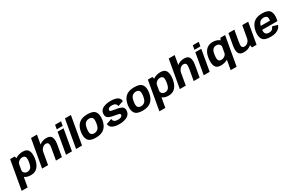

<svg xmlns="http://www.w3.org/2000/svg" viewBox="177 -2633 7100 4704"><g transform="rotate(-30 3727.0 -281.5)"><path d="M-49.5 222H118.5L245.5 -499L224 -592.5H94ZM345 3.5Q465.5 3.5 535.5 -77Q605.5 -157.5 627 -297.5Q648 -438 609.5 -518Q571 -598 450.5 -598Q344.5 -598 257.8 -548.5Q171 -499 160.5 -439L222.5 -366.5Q230.5 -415.5 275.2 -449Q320 -482.5 372 -482.5Q428.5 -482.5 451.5 -445Q474.5 -407.5 457 -297Q439 -185 400.8 -148Q362.5 -111 306.5 -111Q254 -111 221.2 -144.5Q188.5 -178 197.5 -228L110.5 -154Q99 -94.5 169 -45.5Q239 3.5 345 3.5Z M656.5 0H825L964 -785H795.5ZM1049 0H1217L1273.5 -322Q1296 -448.5 1264.5 -523.2Q1233 -598 1118 -598Q997.5 -598 909.8 -521.8Q822 -445.5 808 -367L883 -329.5Q895 -397.5 938.8 -440Q982.5 -482.5 1035 -482.5Q1085 -482.5 1103.5 -447.5Q1122 -412.5 1104.5 -314Z M1333 0H1501L1605.5 -593H1437ZM1468.5 -771 1448 -653.5H1616L1637 -771Z M1617.5 0H1786L1924 -785H1756Z M2179.5 4.5Q2341.5 4.5 2425.8 -73.8Q2510 -152 2532 -298.5Q2553.5 -443.5 2499 -521.5Q2444.5 -599.5 2282 -599.5Q2119.5 -599.5 2035.2 -522.5Q1951 -445.5 1929 -298.5Q1907.5 -154 1962 -74.8Q2016.5 4.5 2179.5 4.5ZM2197.5 -109.5Q2139.5 -109.5 2109.8 -147Q2080 -184.5 2097 -298Q2114.5 -410.5 2160 -448Q2205.5 -485.5 2263.5 -485.5Q2322 -485.5 2351.8 -448.2Q2381.5 -411 2364 -298Q2346.5 -185.5 2301 -147.5Q2255.5 -109.5 2197.5 -109.5Z M2849 4.5Q2966.5 4.5 3056 -39Q3145.5 -82.5 3159 -177Q3172 -266 3119 -303.2Q3066 -340.5 2957.5 -356Q2879.5 -367 2833.8 -378.5Q2788 -390 2793.5 -426.5Q2797 -454.5 2827.5 -471Q2858 -487.5 2912.5 -487.5Q2970.5 -487.5 3004 -461.8Q3037.5 -436 3041 -391L3197.5 -444Q3191 -528 3121 -563Q3051 -598 2931.5 -598Q2812 -598 2726.2 -556.8Q2640.5 -515.5 2628 -427Q2615 -336.5 2666.5 -297.2Q2718 -258 2819.5 -243Q2902 -229 2949.8 -217.2Q2997.5 -205.5 2991.5 -168Q2987.5 -140 2955.2 -123Q2923 -106 2867 -106Q2803.5 -106 2769 -130.8Q2734.5 -155.5 2732 -206.5L2575 -153Q2584 -66 2657.8 -30.8Q2731.5 4.5 2849 4.5Z M3503.5 4.5Q3665.5 4.5 3749.8 -73.8Q3834 -152 3856 -298.5Q3877.5 -443.5 3823 -521.5Q3768.5 -599.5 3606 -599.5Q3443.5 -599.5 3359.2 -522.5Q3275 -445.5 3253 -298.5Q3231.5 -154 3286 -74.8Q3340.5 4.5 3503.5 4.5ZM3521.5 -109.5Q3463.5 -109.5 3433.8 -147Q3404 -184.5 3421 -298Q3438.5 -410.5 3484 -448Q3529.5 -485.5 3587.5 -485.5Q3646 -485.5 3675.8 -448.2Q3705.5 -411 3688 -298Q3670.5 -185.5 3625 -147.5Q3579.5 -109.5 3521.5 -109.5Z M3846.5 222H4014.5L4141.5 -499L4120 -592.5H3990ZM4241 3.5Q4361.5 3.5 4431.5 -77Q4501.5 -157.5 4523 -297.5Q4544 -438 4505.5 -518Q4467 -598 4346.5 -598Q4240.5 -598 4153.8 -548.5Q4067 -499 4056.5 -439L4118.5 -366.5Q4126.5 -415.5 4171.2 -449Q4216 -482.5 4268 -482.5Q4324.5 -482.5 4347.5 -445Q4370.5 -407.5 4353 -297Q4335 -185 4296.8 -148Q4258.5 -111 4202.5 -111Q4150 -111 4117.2 -144.5Q4084.5 -178 4093.5 -228L4006.5 -154Q3995 -94.5 4065 -45.5Q4135 3.5 4241 3.5Z M4552.5 0H4721L4860 -785H4691.5ZM4945 0H5113L5169.5 -322Q5192 -448.5 5160.5 -523.2Q5129 -598 5014 -598Q4893.5 -598 4805.8 -521.8Q4718 -445.5 4704 -367L4779 -329.5Q4791 -397.5 4834.8 -440Q4878.5 -482.5 4931 -482.5Q4981 -482.5 4999.5 -447.5Q5018 -412.5 5000.5 -314Z M5229 0H5397L5501.5 -593H5333ZM5364.5 -771 5344 -653.5H5512L5533 -771Z M5863.5 222H6031.5L6175.5 -592.5H6045L5989 -489.5ZM5716.5 3.5Q5823 3.5 5909.2 -45.5Q5995.5 -94.5 6006.5 -154L5944.5 -228Q5936 -178.5 5892 -144.8Q5848 -111 5795 -111Q5740 -111 5717.2 -147.2Q5694.5 -183.5 5708.5 -290Q5723 -405 5762.2 -443.8Q5801.5 -482.5 5860.5 -482.5Q5913.5 -482.5 5945.5 -449Q5977.5 -415.5 5969.5 -366.5L6056 -439Q6067 -499 5997.5 -548.5Q5928 -598 5822 -598Q5698 -598 5627 -517Q5556 -436 5539 -291Q5521.5 -155 5559.5 -75.8Q5597.5 3.5 5716.5 3.5Z M6595 0H6724L6828.5 -592.5H6660.5L6573 -97ZM6437.5 -593H6269.5L6213 -271Q6191 -145 6221 -70Q6251 5 6367 5Q6496 5 6580.2 -71.5Q6664.5 -148 6678.5 -226L6602.5 -261Q6591 -192.5 6546 -151.5Q6501 -110.5 6448.5 -110.5Q6398.5 -110.5 6381.5 -145.5Q6364.5 -180.5 6382.5 -279.5Z M7117.5 5.5 7137 -103Q7073 -103 7042.5 -143Q7011.5 -182.5 7031.5 -296.5Q7051.5 -413 7096.5 -452Q7142 -490.5 7202.5 -490.5Q7264.5 -490.5 7293.5 -455Q7313 -424.5 7305 -348.5H7025.5L7007.5 -247H7455Q7462 -269.5 7466.5 -297Q7491 -437.5 7441 -518.5Q7390 -599 7221.5 -599Q7058 -599 6975.5 -519Q6893.5 -440 6868.5 -297Q6845 -157 6897.5 -75.5Q6950 5.5 7117.5 5.5ZM7137 -103 7117.5 5.5Q7207 5.5 7262 -12Q7316.5 -29 7360 -65Q7402.5 -100.5 7424 -159L7281 -201.5Q7265 -170 7246.5 -146Q7227 -123 7201.5 -112.5Q7174.5 -103 7137 -103Z"/></g></svg>

Font: Anybody
Style: Bold Italic
Weight: 700
Italic angle: -10°
Designer: Tyler Finck
Foundry: Etcetera Type Company
Version: Version 1.113;gftools[0.9.25]